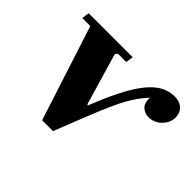

<svg xmlns="http://www.w3.org/2000/svg" viewBox="-109 -669 849 849"><g transform="rotate(45 316.0 -244.5)"><path d="M291 0H223L79 -445H29L34 -480H309L304 -445H253L243 -435L315 -190H320Q360 -292 397.5 -358Q435 -424 475 -456.5Q515 -489 564 -489Q595 -489 613.5 -471.5Q632 -454 632 -427Q632 -393 606.5 -367.5Q581 -342 546 -342Q524 -342 506.5 -356Q489 -370 489 -407Q470 -386 455.5 -366Q441 -346 426 -319.5Q411 -293 393 -252.5Q375 -212 350.5 -150.5Q326 -89 291 0Z"/></g></svg>

Font: Brygada 1918
Style: Bold Italic
Weight: 700
Italic angle: -8°
Designer: Mateusz Machalski | Borys Kosmynka | Przemek Hoffer
Foundry: NIEPODLEGLA 2018
Version: Version 3.006